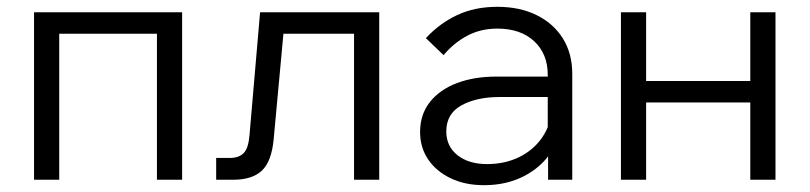

<svg xmlns="http://www.w3.org/2000/svg" viewBox="-20 -528 2378 564"><path d="M80 0V-492H515V0H441V-477L493 -429H92L154 -477V0Z M615 0V-64H655Q682 -64 696 -78.5Q710 -93 713 -132L744 -492H1094V0H1020V-477L1072 -429H760L817 -477L784 -120Q778 -54 749.5 -27Q721 0 665 0Z M1661 0H1590V-96L1589 -124V-308Q1589 -370 1549 -407Q1509 -444 1441 -444Q1392 -444 1352.5 -423Q1313 -402 1283 -366L1231 -416Q1272 -460 1323.5 -484Q1375 -508 1441 -508Q1507 -508 1556.5 -483.5Q1606 -459 1633.5 -415Q1661 -371 1661 -311ZM1402 16Q1346 16 1303.5 -4.5Q1261 -25 1237.5 -60Q1214 -95 1214 -140Q1214 -192 1243 -228.5Q1272 -265 1322.5 -284Q1373 -303 1437 -303H1599V-243H1447Q1380 -243 1335.5 -218.5Q1291 -194 1291 -142Q1291 -98 1324 -72Q1357 -46 1411 -46Q1463 -46 1505 -66.5Q1547 -87 1572.5 -124Q1598 -161 1601 -209L1631 -192Q1631 -132 1601.5 -85Q1572 -38 1520 -11Q1468 16 1402 16Z M2184 0V-492H2258V0ZM1804 0V-492H1878V0ZM1840 -227V-290H2225V-227Z"/></svg>

Font: Wix Madefor Display
Style: Regular
Weight: 400
Designer: Dalton Maag Ltd
Foundry: Dalton Maag Ltd
Version: Version 3.100